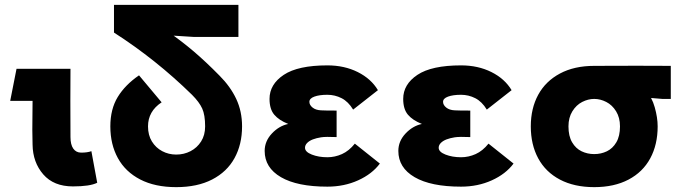

<svg xmlns="http://www.w3.org/2000/svg" viewBox="-20 -753 2800 790"><path d="M114 -158 113 -219Q113 -259 113.5 -279Q114 -299 114 -338H22L48 -470H270Q269 -345 270 -189Q270 -158 281.5 -141.5Q293 -125 314 -125Q340 -125 356 -131L380 -1Q350 14 280 14Q201 14 158 -35.5Q115 -85 114 -158Z M449 -733H961V-601H778L651 -609L653 -636Q726 -585 776.5 -542Q827 -499 883 -442Q928 -397 952 -346Q976 -295 976 -233Q976 -159 945 -102.5Q914 -46 853 -14.5Q792 17 705 17Q618 17 557 -14.5Q496 -46 465 -102.5Q434 -159 434 -233Q434 -304 464.5 -354Q495 -404 552 -443L645 -332Q589 -295 589 -233Q589 -197 605 -171Q621 -145 647.5 -131Q674 -117 705 -117Q737 -117 764 -131Q791 -145 807.5 -171Q824 -197 824 -233Q824 -280 812 -306.5Q800 -333 770 -363Q622 -508 449 -619Z M1327 15Q1203 15 1136 -24Q1069 -63 1069 -132Q1069 -172 1098.5 -203.5Q1128 -235 1166 -243Q1128 -258 1108.5 -281Q1089 -304 1089 -346Q1089 -406 1147.5 -445Q1206 -484 1327 -484Q1397 -484 1452 -456.5Q1507 -429 1535 -382L1433 -302Q1413 -335 1385.5 -349Q1358 -363 1327 -363Q1294 -363 1273.5 -355.5Q1253 -348 1253 -334Q1253 -321 1266 -310.5Q1279 -300 1301 -299Q1316 -298 1365 -298V-189Q1320 -191 1301 -188Q1282 -185 1267.5 -179.5Q1253 -174 1244 -165Q1235 -156 1235 -145Q1235 -128 1263 -117Q1291 -106 1327 -106Q1358 -106 1387 -119Q1416 -132 1440 -162L1543 -80Q1511 -37 1453.5 -11Q1396 15 1327 15Z M1877 15Q1753 15 1686 -24Q1619 -63 1619 -132Q1619 -172 1648.5 -203.5Q1678 -235 1716 -243Q1678 -258 1658.5 -281Q1639 -304 1639 -346Q1639 -406 1697.5 -445Q1756 -484 1877 -484Q1947 -484 2002 -456.5Q2057 -429 2085 -382L1983 -302Q1963 -335 1935.5 -349Q1908 -363 1877 -363Q1844 -363 1823.5 -355.5Q1803 -348 1803 -334Q1803 -321 1816 -310.5Q1829 -300 1851 -299Q1866 -298 1915 -298V-189Q1870 -191 1851 -188Q1832 -185 1817.5 -179.5Q1803 -174 1794 -165Q1785 -156 1785 -145Q1785 -128 1813 -117Q1841 -106 1877 -106Q1908 -106 1937 -119Q1966 -132 1990 -162L2093 -80Q2061 -37 2003.5 -11Q1946 15 1877 15Z M2319 -233Q2319 -193 2334 -167.5Q2349 -142 2373 -130.5Q2397 -119 2425 -119Q2453 -119 2477 -130.5Q2501 -142 2516 -167.5Q2531 -193 2531 -233Q2531 -269 2515 -295Q2499 -321 2474.5 -333.5Q2450 -346 2425 -346Q2400 -346 2375.5 -333.5Q2351 -321 2335 -295Q2319 -269 2319 -233ZM2425 -482Q2616 -483 2740 -482V-346H2705L2609 -354L2587 -375Q2617 -397 2639.5 -375.5Q2662 -354 2674 -311.5Q2686 -269 2686 -233Q2686 -158 2655.5 -101.5Q2625 -45 2566 -14Q2507 17 2425 17Q2343 17 2284 -14Q2225 -45 2194.5 -101.5Q2164 -158 2164 -233Q2164 -307 2194.5 -363Q2225 -419 2284 -450.5Q2343 -482 2425 -482Z"/></svg>

Font: Kreadon
Style: Regular
Weight: 400
Designer: kohakuno
Foundry: StudioGnu
Version: Version 1.000;Glyphs 3.1.2 (3151)